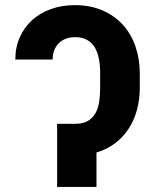

<svg xmlns="http://www.w3.org/2000/svg" viewBox="-20 -742 616 762"><path d="M275.9 -721.6Q338.4 -721.6 386.5 -700.8Q434.7 -680 467.5 -643.8Q500.4 -607.6 517.4 -558.4Q534.4 -509.2 534.8 -452.4V-391.3Q534.4 -345.9 523.3 -305Q512.1 -264.2 490.4 -231Q468.8 -197.8 436.8 -173.5Q404.8 -149.1 362.9 -136.7V0H206.7V-250.7H278.4Q308.6 -250.7 327.8 -261.5Q346.9 -272.4 358 -291.2Q369 -310 373.2 -335.8Q377.5 -361.5 377.5 -391.3V-452.4Q377.5 -467.7 376.1 -484Q374.6 -500.4 370.9 -516.2Q367.2 -532 360.3 -546.2Q353.3 -560.4 342.5 -571Q331.7 -581.7 315.9 -588.1Q300.1 -594.5 278.4 -594.5Q256.4 -594.5 239.7 -587.7Q223 -581 211.8 -569.1Q200.6 -557.2 194.8 -540.8Q188.9 -524.5 188.9 -505.7H40.8Q40.8 -554.7 58.8 -594.6Q76.7 -634.6 108.3 -662.8Q139.9 -691.1 182.9 -706.3Q225.9 -721.6 275.9 -721.6Z"/></svg>

Font: Cannonade
Style: Bold
Weight: 700
Designer: Rasmus Andersson
Foundry: rsms
Version: Version 3.012;git-f93a4a705